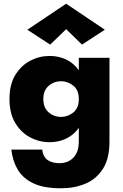

<svg xmlns="http://www.w3.org/2000/svg" viewBox="-20 -771 662 1033"><path d="M336 -614 250 -531 127 -611 336 -751 544 -611 421 -531ZM41 34H207Q212 74 237 90.5Q262 107 299 107Q346 107 375 77Q404 47 404 -10V-83Q377 -45 336.5 -25.5Q296 -6 247 -6Q192 -6 143 -31.5Q94 -57 62.5 -108.5Q31 -160 31 -238Q31 -317 62.5 -368Q94 -419 143 -444.5Q192 -470 247 -470Q296 -470 336.5 -450.5Q377 -431 404 -393V-460H569V-10Q569 82 534 137Q499 192 440 217Q381 242 308 242Q216 242 160 215.5Q104 189 76 142.5Q48 96 41 34ZM213 -238Q213 -192 241.5 -167Q270 -142 309 -142Q344 -142 374 -165.5Q404 -189 404 -238Q404 -287 374 -310.5Q344 -334 309 -334Q270 -334 241.5 -309Q213 -284 213 -238Z"/></svg>

Font: Jost* Heavy
Style: Regular
Weight: 800
Version: Version 3.7